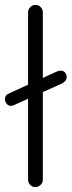

<svg xmlns="http://www.w3.org/2000/svg" viewBox="-29 -760 291 780"><path d="M16 -330Q5 -330 -2 -338.5Q-9 -347 -9 -357Q-9 -374 9 -381L201 -469Q205 -471 209.5 -472Q214 -473 218 -473Q229 -473 235.5 -465Q242 -457 242 -448Q242 -438 236.5 -431.5Q231 -425 223 -421L30 -334Q26 -332 22 -331Q18 -330 16 -330ZM145 -30Q145 -18 136 -9Q127 0 115 0Q102 0 93.5 -9Q85 -18 85 -30V-710Q85 -722 94 -731Q103 -740 115 -740Q128 -740 136.5 -731Q145 -722 145 -710Z"/></svg>

Font: zvoove
Style: Regular
Weight: 400
Designer: Vernon Adams (Nunito) & Andrew Paglinawan (Quicksand)
Foundry: zvoove
Version: Version 3.006